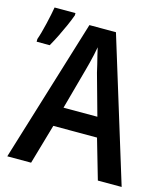

<svg xmlns="http://www.w3.org/2000/svg" viewBox="-112 -841 808 928"><g transform="rotate(15 292.0 -377.0)"><path d="M464.4 0 406.7 -199.7H188L130.4 0H11.2L230.5 -715.3H363.3L583.5 0ZM382.3 -297.4 325.2 -502.9Q321.8 -519.5 316.4 -541Q311 -562.5 305.7 -584Q300.3 -605.5 296.9 -622.1Q293.9 -604 289.1 -582.5Q284.2 -561 279.1 -540.3Q273.9 -519.5 269.5 -503.9L212.9 -297.4ZM4.9 -571.8V-585.4Q10.3 -600.1 16.4 -622.1Q22.5 -644 28.3 -668.9Q34.2 -693.8 38.8 -716.3Q43.5 -738.8 45.9 -753.9H150.4V-742.7Q141.6 -718.3 128.7 -689Q115.7 -659.7 100.8 -629.4Q85.9 -599.1 70.3 -571.8Z"/></g></svg>

Font: Open Sans SemiCondensed SemiBold
Style: Regular
Weight: 600
Width: 4
Designer: Monotype Design Team
Foundry: Monotype Imaging Inc.
Version: Version 3.000